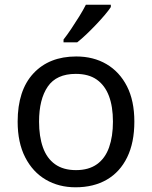

<svg xmlns="http://www.w3.org/2000/svg" viewBox="-20 -786 645 816"><path d="M301 10Q230 10 174.5 -22.5Q119 -55 87 -117.5Q55 -180 55 -269Q55 -402 122 -474Q189 -546 304 -546Q377 -546 432.5 -513.5Q488 -481 519.5 -419.5Q551 -358 551 -269Q551 -180 520.5 -117.5Q490 -55 434 -22.5Q378 10 301 10ZM303 -63Q357 -63 392 -88Q427 -113 443.5 -159.5Q460 -206 460 -269Q460 -333 443 -378Q426 -423 391.5 -447.5Q357 -472 302 -472Q220 -472 183 -418Q146 -364 146 -269Q146 -206 162.5 -159.5Q179 -113 214 -88Q249 -63 303 -63ZM451 -756Q442 -742 425 -722Q408 -702 387.5 -680.5Q367 -659 346.5 -639.5Q326 -620 308 -606H250V-618Q265 -637 282.5 -663Q300 -689 317 -716.5Q334 -744 345 -766H451Z"/></svg>

Font: Noto Sans Symbols
Style: Regular
Weight: 400
Designer: Monotype Design Team
Foundry: Monotype Imaging Inc.
Version: Version 2.002